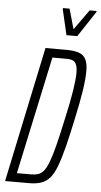

<svg xmlns="http://www.w3.org/2000/svg" viewBox="-60 -934 511 971"><g transform="rotate(5 195.5 -448.5)"><path d="M4 0 149 -688H254Q293 -688 317.5 -680Q342 -672 353.5 -650.5Q365 -629 365 -590Q365 -550 356 -491Q347 -432 328 -344Q310 -258 294.5 -197.5Q279 -137 264 -98Q249 -59 230.5 -38Q212 -17 186.5 -8.5Q161 0 126 0ZM60 -45H131Q151 -45 166.5 -49.5Q182 -54 195 -69Q208 -84 220.5 -116.5Q233 -149 247 -204Q261 -259 279 -344Q299 -433 307.5 -489.5Q316 -546 316 -577Q316 -599 312 -612Q308 -625 300.5 -632Q293 -639 282 -641Q271 -643 257 -643H188ZM249 -762 219 -891 220 -897H253L282 -795L355 -897H391L389 -891L304 -762Z"/></g></svg>

Font: Saira UltraCondensed Light
Style: Italic
Weight: 300
Width: 1
Italic angle: -12°
Designer: Hector Gatti with collaboration of the Omnibus-Type team
Foundry: Omnibus-Type
Version: Version 1.101